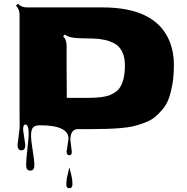

<svg xmlns="http://www.w3.org/2000/svg" viewBox="-20 -690 1001 1026"><path d="M335.9 120.6 346.2 51.3Q346.2 -20.5 192.9 -20.5Q166.5 -20.5 156.2 -8.3Q146 3.9 146 33.2Q146 62.5 154.8 114.5Q163.6 166.5 163.6 194.1Q163.6 221.7 141.6 221.7Q119.6 221.7 119.6 192.6Q119.6 163.6 126.5 105Q133.3 46.4 133.3 25.4Q133.3 -24.4 115.2 -24.4Q103.5 -24.4 103.5 3.4L115.2 84.5Q115.2 113.3 94.5 113.3Q73.7 113.3 73.7 84L85 -5.9L84.5 -86.9V-610.8Q84.5 -641.1 65.4 -659.7L75.2 -669.9Q95.2 -650.4 124 -650.4H527.3Q819.3 -650.4 889.6 -460.4Q909.2 -406.7 909.2 -345.9Q909.2 -285.2 901.6 -241.5Q894 -197.8 882.3 -164.8Q870.6 -131.8 849.4 -106.4Q828.1 -81.1 806.9 -63.7Q785.6 -46.4 752.9 -34.2Q720.2 -22 692.4 -15.4Q664.6 -8.8 622.6 -5.4Q556.6 0 467.8 0H397Q356 0 356 58.6L363.8 121.1Q363.8 139.6 351.1 139.6Q335.9 139.6 335.9 120.6ZM416 -485.4Q346.7 -486.3 327.1 -505.9L317.4 -496.1Q335.9 -478 335.9 -447.3V-335Q335.9 -222.7 336.9 -167H447.8Q531.2 -167 566.2 -181.6Q601.1 -196.3 616 -215.6Q630.9 -234.9 639.2 -265.9Q647.5 -296.9 647.5 -340.6Q647.5 -384.3 632.8 -413.6Q618.2 -442.9 593.8 -456.5Q569.3 -470.2 539.6 -476.8Q509.8 -483.4 477.1 -484.1Q444.3 -484.9 416 -485.4ZM350.6 204.1Q352.1 210.4 356 225.3Q359.9 240.2 361.8 248.5Q367.2 271.5 367.2 293.7Q367.2 315.9 350.8 315.9Q334.5 315.9 334.5 297.6Q334.5 279.3 336.7 265.6Q338.9 252 344.2 230.7Q349.6 209.5 350.6 204.1Z"/></svg>

Font: Nosifer
Style: Regular
Weight: 400
Version: Version 001.002